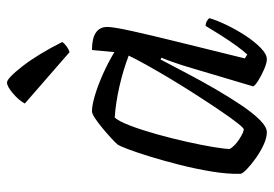

<svg xmlns="http://www.w3.org/2000/svg" viewBox="-137 -646 783 549"><g transform="rotate(-90 254.5 -371.5)"><path d="M151 0Q135 0 115.5 -9Q96 -18 77.5 -31Q59 -44 46 -56.5Q33 -69 32 -75Q31 -112 38.5 -157.5Q46 -203 57.5 -248.5Q69 -294 81 -333Q93 -372 102.5 -397Q112 -422 116 -427Q121 -433 134 -445Q147 -457 162 -469.5Q177 -482 190.5 -491Q204 -500 211 -500Q228 -500 256.5 -491.5Q285 -483 317.5 -468.5Q350 -454 380 -436L386 -500Q452 -500 452 -456Q452 -439 440 -384.5Q428 -330 407.5 -247.5Q387 -165 362 -63L373 -56Q382 -65 397 -85.5Q412 -106 427.5 -130.5Q443 -155 455 -175Q462 -175 468.5 -171.5Q475 -168 477 -164Q471 -143 457.5 -115Q444 -87 427 -61Q410 -35 392 -17.5Q374 0 360 0Q349 0 331.5 -7.5Q314 -15 299.5 -24Q285 -33 282 -39L334 -214Q343 -245 352 -270Q361 -295 364 -301L359 -304Q341 -270 319.5 -229Q298 -188 274.5 -147.5Q251 -107 228.5 -73.5Q206 -40 186 -20Q166 0 151 0ZM159 -66Q163 -66 177.5 -84.5Q192 -103 213 -134Q234 -165 257.5 -201.5Q281 -238 303.5 -275.5Q326 -313 343.5 -344.5Q361 -376 370 -395Q328 -411 282 -421.5Q236 -432 193 -435Q182 -423 169.5 -390Q157 -357 145 -314Q133 -271 123.5 -228.5Q114 -186 108.5 -152.5Q103 -119 103 -106Q112 -91 131.5 -78.5Q151 -66 159 -66ZM380 -564 233 -692Q242 -709 262 -726Q282 -743 293 -743Q305 -743 339 -699.5Q373 -656 409 -585Q405 -579 397 -573Q389 -567 380 -564Z"/></g></svg>

Font: Texturina Extralight
Style: Italic
Weight: 200
Italic angle: -11°
Designer: Guillermo Torres Carreño
Foundry: Omnibus-Type
Version: Version 1.002; ttfautohint (v1.8.3)